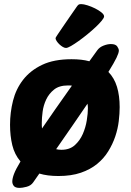

<svg xmlns="http://www.w3.org/2000/svg" viewBox="-20 -849 638 937"><path d="M265 10Q211 10 172 -2L142 41Q131 57 110 62.5Q89 68 76 68Q55 68 47.5 58.5Q40 49 40 37Q40 22 48.5 -0.5Q57 -23 80 -61Q51 -95 40 -140.5Q29 -186 29 -240Q29 -300 43.5 -357.5Q58 -415 93 -460Q128 -505 185.5 -532.5Q243 -560 329 -560Q380 -560 416 -550L455 -604Q466 -619 485.5 -626.5Q505 -634 521 -634Q544 -634 552 -622.5Q560 -611 560 -602Q560 -591 548.5 -567Q537 -543 509 -498Q538 -468 551 -425Q564 -382 564 -326Q564 -295 559.5 -257.5Q555 -220 542.5 -183Q530 -146 508.5 -111Q487 -76 454 -49Q421 -22 374.5 -6Q328 10 265 10ZM407 -343Q376 -298 338.5 -243Q301 -188 254 -121Q266 -118 280 -118Q320 -118 345 -140.5Q370 -163 384 -195Q398 -227 403.5 -261.5Q409 -296 409 -320Q409 -326 408.5 -332Q408 -338 407 -343ZM312 -432Q269 -432 244 -412Q219 -392 205.5 -363.5Q192 -335 188 -304Q184 -273 184 -251Q184 -243 184 -236Q184 -229 185 -222Q214 -264 250 -316Q286 -368 331 -431Q326 -432 321.5 -432Q317 -432 312 -432ZM302 -615Q295 -615 286.5 -620Q278 -625 270 -632.5Q262 -640 256.5 -648.5Q251 -657 251 -663Q251 -665 261 -680Q271 -695 286 -717Q301 -739 319 -765Q337 -791 353 -814Q359 -823 363 -826Q367 -829 376 -829Q388 -829 407 -823Q426 -817 444 -808Q462 -799 475 -788.5Q488 -778 488 -769Q488 -762 476.5 -748Q465 -734 447 -717Q429 -700 407 -682Q385 -664 364 -649Q343 -634 326.5 -624.5Q310 -615 302 -615Z"/></svg>

Font: PoetsenOne
Style: Regular
Weight: 400
Designer: Rodrigo Fuenzalida, Pablo Impallari
Foundry: Pablo Impallari, Rodrigo Fuenzalida
Version: Version 1.000; ttfautohint (v0.8) -G 200 -r 50